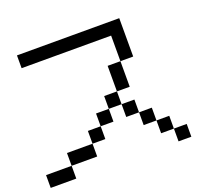

<svg xmlns="http://www.w3.org/2000/svg" viewBox="-138 -1005 1276 1176"><g transform="rotate(-20 500.0 -416.5)"><path d="M0 0V-83.3H166.7V0ZM750 -166.7H666.7V-250H750ZM750 -83.3V-166.7H833.3V-83.3ZM750 -583.3H666.7V-750H83.3V-833.3H750ZM166.7 -83.3V-166.7H333.3V-83.3ZM916.7 -83.3V0H833.3V-83.3ZM333.3 -166.7V-250H416.7V-166.7ZM500 -333.3V-416.7H583.3V-333.3ZM500 -250H416.7V-333.3H500ZM666.7 -416.7H583.3V-583.3H666.7ZM666.7 -333.3V-250H583.3V-333.3Z"/></g></svg>

Font: Galmuri11 Regular
Style: Regular
Weight: 400
Designer: Minseo Lee (Quiple)
Version: Version 2.356;hotconv 1.1.0;makeotfexe 2.6.0 DEVELOPMENT